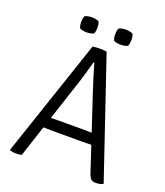

<svg xmlns="http://www.w3.org/2000/svg" viewBox="-151 -933 896 1041"><g transform="rotate(20 297.0 -412.5)"><path d="M256 -683Q264.5 -684.5 276.8 -685.2Q289 -686 298 -686Q306.5 -686 318.8 -685.2Q331 -684.5 337 -683L567 -4Q559 1 548.2 3.5Q537.5 6 524 6Q507 6 497.8 -1.8Q488.5 -9.5 481 -31L346 -439Q331 -483.5 317.5 -527.2Q304 -571 295 -604H290Q282.5 -575.5 272.8 -541.8Q263 -508 257 -489L96 1Q89.5 2.5 81 3.2Q72.5 4 64 4Q53 4 45.2 2.5Q37.5 1 29 -1L27 -4ZM226 -179Q223 -179 205.5 -179.2Q188 -179.5 170.2 -179.8Q152.5 -180 149 -180H122L145 -242H169Q172.5 -242 187.5 -242.2Q202.5 -242.5 217.2 -242.8Q232 -243 235 -243H352Q355 -243 370.2 -242.8Q385.5 -242.5 401 -242.2Q416.5 -242 420 -242H444L465 -180H438Q434.5 -180 416.5 -179.8Q398.5 -179.5 380.8 -179.2Q363 -179 360 -179ZM395 -744Q384.5 -744 373.2 -746.2Q362 -748.5 354.5 -752.5Q351 -762 349.5 -770.8Q348 -779.5 348 -787.5Q348 -796 349.5 -804.5Q351 -813 354.5 -822.5Q362 -826.5 373.2 -828.8Q384.5 -831 395 -831Q405.5 -831 416.8 -828.8Q428 -826.5 435.5 -822.5Q439.5 -813 440.8 -804.5Q442 -796 442 -787.5Q442 -779.5 440.8 -770.8Q439.5 -762 435.5 -752.5Q428 -748.5 416.8 -746.2Q405.5 -744 395 -744ZM199 -744Q188.5 -744 177.2 -746.2Q166 -748.5 158.5 -752.5Q155 -762 153.5 -770.8Q152 -779.5 152 -787.5Q152 -796 153.5 -804.5Q155 -813 158.5 -822.5Q166 -826.5 177.2 -828.8Q188.5 -831 199 -831Q209.5 -831 220.8 -828.8Q232 -826.5 239.5 -822.5Q243.5 -813 244.8 -804.5Q246 -796 246 -787.5Q246 -779.5 244.8 -770.8Q243.5 -762 239.5 -752.5Q232 -748.5 220.8 -746.2Q209.5 -744 199 -744Z"/></g></svg>

Font: Signika Negative Light Light
Style: Regular
Weight: 300
Version: Version 2.001